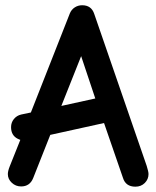

<svg xmlns="http://www.w3.org/2000/svg" viewBox="-20 -702 592 729"><path d="M494.1 6.8Q457 6.8 446.8 -26.9L375 -234.9L170.9 -189.9L106 -25.9Q93.3 5.9 60.1 5.9Q39.6 5.9 24.7 -8.1Q9.8 -22 9.8 -41Q9.8 -52.7 17.1 -70.8L57.1 -170.9Q50.3 -173.3 47.9 -174.8Q22 -187.5 22 -219.2Q22 -236.8 32.7 -250Q43.5 -263.2 60.1 -267.1L97.2 -274.9L245.1 -650.9Q251 -665.5 263.7 -673.8Q276.4 -682.1 292 -682.1Q327.1 -682.1 337.9 -648.9L537.1 -71.8Q543.9 -50.3 543.9 -41Q543.9 -21.5 529.8 -7.3Q515.6 6.8 494.1 6.8ZM212.9 -299.8 341.8 -328.1 288.1 -488.8Z"/></svg>

Font: Comic Neue
Style: Bold
Weight: 700
Designer: Craig Rozynski
Foundry: Craig Rozynski
Version: Version 2.003;hotconv 1.0.109;makeotfexe 2.5.65596